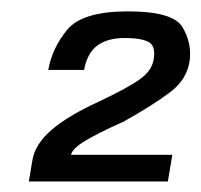

<svg xmlns="http://www.w3.org/2000/svg" viewBox="-20 -702 363 346"><path d="M32 -375 38.5 -414Q43.5 -442.5 73 -468Q102.5 -493.5 159.5 -519.5Q211 -544 232.5 -559.5Q254 -575 257 -595.5Q261 -619.5 247.5 -626.5Q234 -633.5 205 -633.5Q173.5 -633.5 155.2 -619.8Q137 -606 131.5 -576H67Q74 -615.5 101.2 -648.5Q128.5 -681.5 210.5 -681.5Q291.5 -681.5 308.5 -653.5Q325.5 -625.5 322 -594.5Q318 -559.5 286.5 -535.8Q255 -512 203 -483Q153 -460.5 131.5 -447Q110 -433.5 108 -423H290.5L282.5 -375Z"/></svg>

Font: Anybody SemiBold
Style: Italic
Weight: 600
Italic angle: -10°
Designer: Tyler Finck
Foundry: Etcetera Type Company
Version: Version 1.010; ttfautohint (v1.8.3) -l 8 -r 50 -G 200 -x 14 